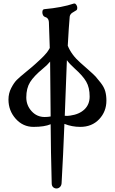

<svg xmlns="http://www.w3.org/2000/svg" viewBox="-20 -716 651 1088"><path d="M375 -622Q370 -567 364 -457Q385 -405 435 -361Q445 -352 478 -323Q511 -294 521.5 -282.5Q532 -271 551 -246.5Q570 -222 576.5 -198.5Q583 -175 583 -146Q583 -84 542 -40.5Q501 3 435 3Q388 3 345 -14Q338 165 329 322Q328 336 319.5 344Q311 352 300 352Q289 352 281 344.5Q273 337 273 323Q268 142 267 -12Q232 3 170 3Q110 3 69 -43Q28 -89 28 -152Q28 -187 43.5 -217Q59 -247 75 -263Q91 -279 128.5 -309.5Q166 -340 181 -354Q183 -356 193.5 -365.5Q204 -375 206 -377Q208 -379 216.5 -387Q225 -395 227.5 -398Q230 -401 236.5 -408Q243 -415 246.5 -419.5Q250 -424 254 -430.5Q258 -437 262 -444Q261 -494 257 -592Q255 -615 235 -620Q228 -622 224 -629.5Q220 -637 220 -646Q220 -663 231 -664Q331 -673 399 -696Q400 -696 402 -696Q408 -696 413 -688Q418 -680 418 -671Q418 -662 413 -658Q410 -656 401.5 -651Q393 -646 388.5 -643Q384 -640 380 -634.5Q376 -629 375 -622ZM267 -56Q264 -354 264 -367Q247 -346 223 -327Q172 -285 150.5 -250.5Q129 -216 129 -164Q129 -119 159 -86Q189 -53 233 -53Q252 -53 267 -56ZM359 -375Q358 -346 347 -60Q362 -58 378 -61Q429 -68 458.5 -96Q488 -124 488 -169Q488 -220 468.5 -253.5Q449 -287 404 -327Q374 -354 359 -375Z"/></svg>

Font: Triodion Unicode
Style: Normal
Weight: 400
Version: Version 1.1